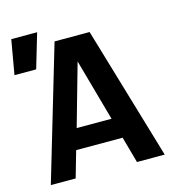

<svg xmlns="http://www.w3.org/2000/svg" viewBox="-133 -795 843 889"><g transform="rotate(-15 288.0 -350.0)"><path d="M415 0 379.9 -126H157.2L121.1 0H2L190.9 -638.2H358.9L547.9 0ZM270 -521 186 -224.1H353ZM75.2 -535.2H-28.8L0 -700.2H124ZM605.5 -638.2Z"/></g></svg>

Font: Code New Roman
Style: Bold
Weight: 700
Monospace: yes
Designer: Sam Radian
Foundry: Code New Roman
Version: Version 1.508 October 19, 2014